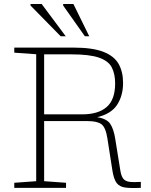

<svg xmlns="http://www.w3.org/2000/svg" viewBox="-20 -947 762 968"><path d="M52 -681.5V-707H350.5Q446.5 -707 501 -685.8Q555.5 -664.5 578 -624.8Q600.5 -585 600.5 -528.5Q600.5 -466 571.2 -419.8Q542 -373.5 470 -356Q519 -348.5 536.2 -322Q553.5 -295.5 561 -247L586.5 -88.5Q591 -60 601 -46.8Q611 -33.5 631.8 -30.5Q652.5 -27.5 690 -30V0Q640 2.5 611.2 -1.5Q582.5 -5.5 568.2 -24.2Q554 -43 547 -85.5L521.5 -249Q513 -304 492 -320.2Q471 -336.5 422 -336.5H202.5V-33.5L313 -25.5V0H52V-25.5L162.5 -33.5V-673.5ZM395 -370.5Q475 -370.5 517.8 -407.5Q560.5 -444.5 560.5 -526.5Q560.5 -574.5 543.5 -607.2Q526.5 -640 478.8 -656.5Q431 -673 339.5 -673H202.5V-370.5ZM311.5 -764H286L134 -919V-927H190ZM430 -764H408L298.5 -919V-927H350Z"/></svg>

Font: Newsreader Caption ExtraLight
Style: Regular
Weight: 275
Designer: Hugues Gentile
Foundry: Production Type
Version: Version 1.001